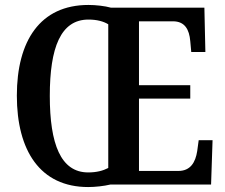

<svg xmlns="http://www.w3.org/2000/svg" viewBox="-20 -745 908 775"><path d="M336 10C364 10 400 6 425 0H832L838 -179H782L776 -135C769 -90 749 -55 700 -55H541V-347H748V-401H541V-659H678C726 -659 744 -626 748 -579L752 -535H809L805 -714H428C403 -721 366 -725 337 -725C142 -725 48 -580 48 -359C48 -137 142 10 336 10ZM336 -49C225 -49 181 -164 181 -358C181 -553 225 -666 337 -666C371 -666 397 -659 417 -647V-67C396 -56 370 -49 336 -49Z"/></svg>

Font: Noto Serif Devanagari Condensed SemiBold
Style: Regular
Weight: 600
Width: 3
Designer: Universal Thirst, Indian Type Foundry and the Monotype Design Team
Foundry: Monotype Imaging Inc.
Version: Version 2.004